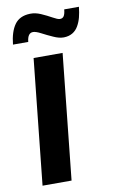

<svg xmlns="http://www.w3.org/2000/svg" viewBox="-88 -826 515 872"><g transform="rotate(-10 169.5 -389.5)"><path d="M248.5 -646.5Q247.6 -646.5 247.1 -646.5Q226.1 -646.5 200.7 -658.2Q174.3 -669.9 150.6 -682.4Q127 -694.8 113.8 -694.8Q88.9 -694.8 85 -654.3H14.6Q20.5 -712.9 43.5 -745.1Q66.4 -777.3 114.3 -778.8Q116.2 -778.8 117.7 -778.8Q139.2 -779.3 164.1 -768.6Q190.9 -756.8 212.6 -744.6Q234.4 -732.4 244.1 -731.9Q256.8 -731.4 263.2 -740.7Q269.5 -750 271.5 -771.5H339.4Q336.4 -744.6 331.1 -723.9Q325.7 -703.1 315.4 -685.1Q305.2 -667 288.3 -657Q271.5 -647 248.5 -646.5ZM35.6 0 96.2 -578.1H230L169.4 0Z"/></g></svg>

Font: Oswald
Style: Medium
Weight: 500
Designer: Vernon Adams
Foundry: Vernon Adams
Version: 3.0; ttfautohint (v0.94.23-7a4d-dirty) -l 8 -r 50 -G 150 -x 